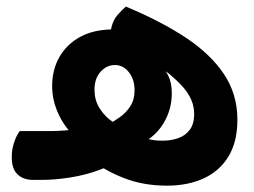

<svg xmlns="http://www.w3.org/2000/svg" viewBox="-20 -550 778 587"><path d="M81.1 0Q51.5 0 33.7 -16.8Q15.9 -33.5 15.9 -70.2Q15.9 -95.1 24.2 -117.8Q32.6 -140.6 40.9 -149.2H81.1ZM490.4 17.6Q417.8 17.6 358.7 -5.7Q299.6 -29 262.4 -59.4L356.4 -73.3Q328.8 -47.4 286.3 -31.4Q243.8 -15.3 196.4 -7.7Q149 0 107.6 0H79.2V-149.2H125.4Q144.7 -149.2 163.6 -150.2Q182.6 -151.2 198.6 -153.2Q214.6 -155.2 223.5 -158.2L217.5 -123.5Q180.2 -156.1 159.8 -199.2Q139.4 -242.2 139.4 -286.6Q139.4 -336.8 161.8 -376Q184.2 -415.2 226 -437.7Q267.8 -460.1 326.8 -460.1L458.9 -369.9Q470.8 -354.1 481.5 -340Q492.2 -326 498.7 -308.1Q505.2 -290.3 505.2 -264.1Q505.2 -215.2 480 -173.3Q454.8 -131.4 408 -108.9L414.8 -130.2Q430.6 -124.7 446.8 -122Q463 -119.3 479.8 -120Q502.4 -120 524.1 -127.4Q545.8 -134.7 559.7 -152.6Q573.6 -170.4 573.6 -202.4Q573.6 -244.3 540.5 -282.7Q507.5 -321.1 435.1 -369.7L316.4 -422Q316.4 -453 322.2 -472.1Q328 -491.2 339.3 -504.2Q350.6 -517.3 364.7 -529.9Q470.6 -485.9 547 -435.6Q623.4 -385.2 664.6 -323.6Q705.8 -262 705.8 -183.8Q705.8 -117.5 679.1 -72.6Q652.4 -27.8 603.7 -5.1Q555 17.6 490.4 17.6ZM348.7 -161.2 308.1 -168.5Q326.5 -177.7 345.8 -191.3Q365.2 -205 378.3 -225.1Q391.4 -245.3 391.4 -273.6Q391.4 -307.8 373.8 -329.5Q356.3 -351.2 331.6 -351.2Q305.5 -351.2 287.2 -330.3Q268.9 -309.3 268.9 -276.7Q268.9 -244.7 282.8 -221.8Q296.6 -198.8 315.6 -184.1Q334.6 -169.4 348.7 -161.2Z"/></svg>

Font: Baloo Bhaijaan 2
Style: Regular
Weight: 400
Designer: Sanskriti Dholi, Noopur Datye and Ek Type
Foundry: Ek Type
Version: Version 1.701